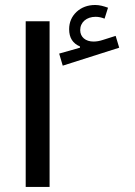

<svg xmlns="http://www.w3.org/2000/svg" viewBox="-20 -742 535 762"><path d="M408.7 -711.4C390.6 -717.8 375 -722.2 357.9 -722.2C328.1 -722.2 303.2 -712.9 283.7 -694.8C264.2 -676.3 254.4 -653.3 254.4 -626C254.4 -592.3 268.6 -569.8 297.4 -557.6V-552.7L214.8 -529.3L229 -481.4L453.1 -552.7L439 -599.6L388.2 -583.5C375 -579.1 362.8 -577.1 351.1 -577.1C319.8 -577.1 298.3 -594.7 298.3 -622.6C298.3 -653.8 323.7 -675.3 359.4 -675.3C370.6 -675.3 382.8 -672.9 395 -668ZM176.8 -657.7H82V0H176.8Z"/></svg>

Font: Estedad Medium
Style: Regular
Weight: 500
Designer: Amin Abedi
Version: Version 7.3